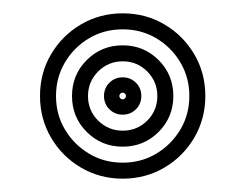

<svg xmlns="http://www.w3.org/2000/svg" viewBox="-20 -830 368 288"><path d="M164 -562Q129.8 -562 101.5 -578.6Q73.2 -595.2 56.6 -623.5Q40 -651.8 40 -686Q40 -720.5 56.6 -748.6Q73.2 -776.8 101.5 -793.4Q129.8 -810 164 -810Q198.5 -810 226.6 -793.4Q254.8 -776.8 271.4 -748.6Q288 -720.5 288 -686Q288 -651.8 271.4 -623.5Q254.8 -595.2 226.6 -578.6Q198.5 -562 164 -562ZM164 -586Q191.8 -586 214.4 -599.5Q237 -613 250.5 -635.6Q264 -658.2 264 -686Q264 -713.8 250.5 -736.5Q237 -759.2 214.4 -772.6Q191.8 -786 164 -786Q136.2 -786 113.6 -772.6Q91 -759.2 77.5 -736.5Q64 -713.8 64 -686Q64 -658.2 77.5 -635.6Q91 -613 113.6 -599.5Q136.2 -586 164 -586ZM164 -610Q132.2 -610 110.1 -632.1Q88 -654.2 88 -686Q88 -717.8 110.1 -739.9Q132.2 -762 164 -762Q195.8 -762 217.9 -739.9Q240 -717.8 240 -686Q240 -654.2 217.9 -632.1Q195.8 -610 164 -610ZM164 -634Q185.8 -634 200.9 -649.1Q216 -664.2 216 -686Q216 -707.5 200.9 -722.8Q185.8 -738 164 -738Q142.5 -738 127.2 -722.8Q112 -707.5 112 -686Q112 -664.2 127.2 -649.1Q142.5 -634 164 -634ZM164 -658Q152.2 -658 144.1 -666.1Q136 -674.2 136 -686Q136 -697.8 144.1 -705.9Q152.2 -714 164 -714Q175.8 -714 183.9 -705.9Q192 -697.8 192 -686Q192 -674.2 183.9 -666.1Q175.8 -658 164 -658ZM164 -681Q166 -681 167.5 -682.5Q169 -684 169 -686Q169 -688 167.5 -689.5Q166 -691 164 -691Q162 -691 160.5 -689.5Q159 -688 159 -686Q159 -684 160.5 -682.5Q162 -681 164 -681Z"/></svg>

Font: Big Shoulders Inline Display Thin Black
Style: Regular
Weight: 900
Version: Version 2.002